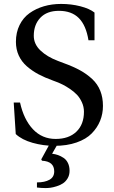

<svg xmlns="http://www.w3.org/2000/svg" viewBox="-20 -727 581 977"><path d="M168 201.2Q207.5 201.2 231.7 187.7Q255.9 174.3 255.9 145Q255.9 94.2 193.8 90.8L189.9 84L235.8 0H276.9L245.1 55.2Q261.2 57.1 275.1 62Q289.1 66.9 303.2 76.2Q317.4 85.4 325.7 102.5Q334 119.6 334 142.1Q334 164.1 324 180.7Q314 197.3 300 206.3Q286.1 215.3 268.1 220.9Q250 226.6 236.8 228.3Q223.6 230 211.9 230Q189.5 230 168 227.1ZM49.8 -205.1H82Q101.1 -118.7 147.7 -69.3Q194.3 -20 263.2 -20Q330.1 -20 368.7 -56.9Q407.2 -93.8 407.2 -158.2Q407.2 -183.6 396.7 -206.5Q386.2 -229.5 371.3 -245.1Q356.4 -260.7 335.7 -274.7Q314.9 -288.6 299.8 -296.1Q284.7 -303.7 268.1 -310.1L250 -316.9Q208 -332 175.8 -349.1Q143.6 -366.2 116.7 -389.6Q89.8 -413.1 75.4 -444.6Q61 -476.1 61 -514.2Q61 -562 79.6 -599.6Q98.1 -637.2 130.4 -660.2Q162.6 -683.1 203.4 -695.1Q244.1 -707 291 -707Q342.3 -707 388.9 -695.1Q435.5 -683.1 460.9 -663.1V-522H430.2Q418 -598.1 381.1 -635Q344.2 -671.9 279.8 -671.9Q218.8 -671.9 185.3 -636.7Q151.9 -601.6 151.9 -544.9Q151.9 -502.4 186 -470Q220.2 -437.5 274.9 -417L307.1 -404.8Q354 -387.7 387.7 -369.1Q421.4 -350.6 449 -325Q476.6 -299.3 490.2 -265.1Q503.9 -231 503.9 -188Q503.9 -148.4 489.7 -113Q475.6 -77.6 447 -48.3Q418.5 -19 369.6 -2Q320.8 15.1 256.8 15.1Q200.7 15.1 146 -0.2Q91.3 -15.6 60.1 -44.9Z"/></svg>

Font: Heuristica
Style: Regular
Weight: 400
Version: Version 1.0.2